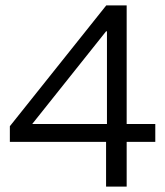

<svg xmlns="http://www.w3.org/2000/svg" viewBox="-20 -695 615 715"><path d="M375 0V-166.7H16.7V-225L375.8 -675H451.7V-233.3H558.3V-166.7H451.7V0ZM100 -233.3H378.3V-578.3H375Z"/></svg>

Font: Funnel Display Light
Style: Regular
Weight: 300
Designer: NORD ID, Kristian Moeller
Foundry: Dicotype
Version: Version 1.000